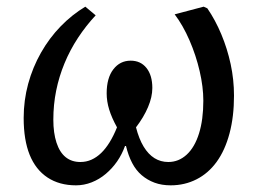

<svg xmlns="http://www.w3.org/2000/svg" viewBox="-20 -542 775 576"><path d="M208 14Q158 14 122.5 -9.5Q87 -33 69 -77.5Q51 -122 51 -188Q51 -241 64.5 -290.5Q78 -340 103 -384Q128 -428 162 -463Q196 -498 236 -522L267 -496Q238 -465 214 -428.5Q190 -392 173.5 -352Q157 -312 148.5 -270Q140 -228 140 -183Q140 -143 149.5 -114Q159 -85 177 -70.5Q195 -56 221 -56Q239 -56 254.5 -63Q270 -70 283.5 -83Q297 -96 309 -115.5Q321 -135 331 -160Q315 -189 307.5 -213.5Q300 -238 300 -262Q300 -308 320 -334Q340 -360 372 -360Q402 -360 419.5 -338Q437 -316 437 -278Q437 -251 424 -220.5Q411 -190 388 -160Q397 -125 411 -102Q425 -79 443.5 -67.5Q462 -56 485 -56Q516 -56 540 -78Q564 -100 577 -141.5Q590 -183 590 -240Q590 -281 579 -328.5Q568 -376 548.5 -421Q529 -466 504 -499L591 -522L602 -517Q626 -482 644 -439Q662 -396 672 -349.5Q682 -303 682 -255Q682 -192 668.5 -141.5Q655 -91 630 -56.5Q605 -22 569.5 -4Q534 14 492 14Q465 14 443.5 6Q422 -2 405 -16.5Q388 -31 376.5 -53Q365 -75 358 -104H355Q346 -79 331.5 -58Q317 -37 297.5 -20.5Q278 -4 255 5Q232 14 208 14Z"/></svg>

Font: Literata 18pt
Style: Italic
Weight: 400
Italic angle: -2°
Designer: Latin by Veronika Burian and Jose Scaglione. Greek by Irene Vlachou. Cyrillic by Vera Evstafieva
Foundry: TypeTogether
Version: Version 3.103;gftools[0.9.29]